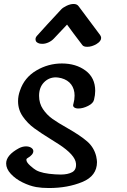

<svg xmlns="http://www.w3.org/2000/svg" viewBox="-20 -993 640 968"><path d="M320 -347Q385 -310 419.5 -280Q454 -250 465 -205Q469 -185 469 -176Q469 -106 395 -75.5Q321 -45 227 -45Q190 -45 162 -50Q129 -56 93.5 -73.5Q58 -91 34.5 -116.5Q11 -142 11 -169Q11 -211 76 -246Q94 -255 111 -255Q127 -255 137.5 -248Q148 -241 148 -231Q148 -213 119 -196Q113 -193 113 -187Q113 -175 132 -158Q151 -141 162 -135Q192 -118 258 -114Q266 -113 286 -113Q322 -113 344 -125Q366 -137 363 -169Q359 -212 276 -266L238 -290Q186 -322 152.5 -346.5Q119 -371 95 -405.5Q71 -440 71 -483Q71 -510 81 -537Q103 -602 163 -637.5Q223 -673 292 -673Q363 -673 411.5 -637Q460 -601 460 -535Q460 -514 454 -490Q450 -472 424 -459Q398 -446 375 -446Q361 -446 353.5 -452Q346 -458 350 -469Q356 -490 356 -511Q356 -544 339 -567Q322 -590 289 -599Q271 -603 262 -603Q226 -603 201.5 -577.5Q177 -552 177 -510Q177 -472 196.5 -443Q216 -414 244 -394Q272 -374 320 -347ZM351 -973Q368 -973 376 -962L485 -816Q490 -808 490 -802Q490 -785 466.5 -771Q443 -757 420 -757Q401 -757 395 -766Q343 -834 318 -869L252 -799Q241 -787 225 -779.5Q209 -772 193 -772Q185 -772 181 -773Q159 -778 159 -795Q159 -804 166 -812Q206 -857 288 -945Q297 -955 316 -964Q335 -973 351 -973Z"/></svg>

Font: Sedgwick Ave
Style: Regular
Weight: 400
Designer: Kevin Burke, Pedro Vergani
Foundry: Google, Inc.
Version: Version 1.000